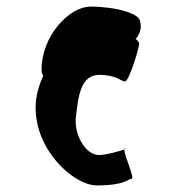

<svg xmlns="http://www.w3.org/2000/svg" viewBox="-20 -862 587 582"><path d="M88 -535C88 -404 205 -300 273 -300C362 -300 367 -320 379 -320C390 -320 355 -394 357 -409C344 -404 300 -392 280 -392C238 -392 201 -458 211 -514C217 -569 225 -635 280 -635C334 -635 347 -615 359 -615C371 -615 402 -717 402 -730C402 -733 398 -739 391 -744C404 -758 410 -777 405 -796C405 -821 330 -842 254 -842C192 -842 106 -756 106 -650C106 -643 108 -637 111 -632C97 -602 88 -569 88 -535ZM357 -409C361 -411 362 -412 359 -412C358 -412 357 -411 357 -409Z"/></svg>

Font: Ampere
Style: UltCnd
Weight: 400
Version: Version 1